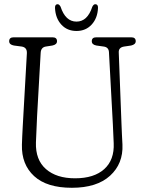

<svg xmlns="http://www.w3.org/2000/svg" viewBox="-20 -877 684 911"><path d="M515.5 -287.5 497 -629Q496 -652.5 473 -656L437.5 -661Q415.5 -665 415.5 -681.5Q415.5 -700 437 -700H602.5Q624 -700 624 -681.5Q624 -666 602 -661L568 -656Q542 -651.5 543.5 -627.5L556.5 -287.5Q557.5 -263.5 558.5 -240Q559.5 -216.5 561 -191Q565 -100.5 502.2 -43.2Q439.5 14 321 14Q202 14 141.8 -41.5Q81.5 -97 84 -190.5Q84.5 -206.5 85.5 -230.5Q86.5 -254.5 88 -279.5Q89.5 -304.5 90.5 -324L107.5 -624Q109 -651.5 84 -656L46 -661Q23.5 -665 23.5 -681.5Q23.5 -700 45 -700H229Q250.5 -700 250.5 -681.5Q250.5 -665.5 228.5 -661L196.5 -656Q174.5 -652 173 -626.5L156 -327Q154 -288.5 153 -258Q152 -227.5 150.5 -201Q148 -118.5 198 -74.8Q248 -31 336 -31Q426.5 -31 474.8 -74.8Q523 -118.5 519.5 -197.5Q518 -229 517.2 -248.8Q516.5 -268.5 515.5 -287.5ZM343 -774.5Q395 -774.5 418 -845Q424 -857 432 -857Q445.5 -857 445 -839.5Q443 -791 415 -760.5Q387 -730 343 -730Q298.5 -730 270.8 -760.5Q243 -791 241 -839.5Q240.5 -857 253.5 -857Q261 -857 267.5 -845Q290.5 -774.5 343 -774.5Z"/></svg>

Font: Fraunces 144pt S100 Light
Style: Regular
Weight: 300
Version: Version 1.000; ttfautohint (v1.8.3)